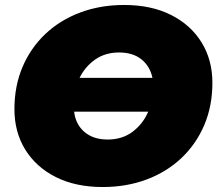

<svg xmlns="http://www.w3.org/2000/svg" viewBox="-20 -736 881 772"><path d="M393 16Q284 16 204.5 -24Q125 -64 81.5 -134.5Q38 -205 38 -297Q38 -390 70.5 -466.5Q103 -543 162 -599Q221 -655 302 -685.5Q383 -716 479 -716Q588 -716 667.5 -676Q747 -636 790.5 -565.5Q834 -495 834 -403Q834 -310 801.5 -233.5Q769 -157 710 -101Q651 -45 570 -14.5Q489 16 393 16ZM413 -175Q472 -175 513.5 -206.5Q555 -238 576 -287H278Q284 -236 319.5 -205.5Q355 -175 413 -175ZM300 -423H593Q583 -470 548.5 -497.5Q514 -525 459 -525Q403 -525 362.5 -496.5Q322 -468 300 -423Z"/></svg>

Font: Montserrat Black
Style: Italic
Weight: 900
Italic angle: -11.3°
Designer: Julieta Ulanovsky
Foundry: Julieta Ulanovsky
Version: Version 9.000; ttfautohint (v1.8.4.7-5d5b)